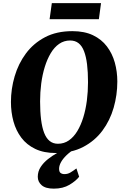

<svg xmlns="http://www.w3.org/2000/svg" viewBox="-20 -948 776 1202"><path d="M329 10Q254 10 200.5 -15.8Q147 -41.5 113.5 -86Q80 -130.5 64.2 -188Q48.5 -245.5 48.5 -309.5Q48.5 -391.5 71.8 -470.5Q95 -549.5 142.2 -613.2Q189.5 -677 261.8 -715Q334 -753 433 -753Q508.5 -753 562 -727.5Q615.5 -702 649.2 -657.5Q683 -613 698.8 -556.2Q714.5 -499.5 714.5 -437.5Q714.5 -353.5 691.5 -273.5Q668.5 -193.5 621 -129.8Q573.5 -66 500.8 -28Q428 10 329 10ZM342.5 -48Q381 -48 411.2 -69Q441.5 -90 464 -127.2Q486.5 -164.5 501.5 -213.2Q516.5 -262 523.8 -318.2Q531 -374.5 531 -433.5Q531 -497 525 -545.5Q519 -594 506.2 -627.2Q493.5 -660.5 472 -677.5Q450.5 -694.5 419 -694.5Q381 -694.5 350.5 -673.5Q320 -652.5 297.8 -615.2Q275.5 -578 260.5 -529.5Q245.5 -481 238.2 -425.8Q231 -370.5 231 -313.5Q231 -249 237.2 -199.2Q243.5 -149.5 256.5 -116Q269.5 -82.5 291 -65.2Q312.5 -48 342.5 -48ZM317 233Q265 233 240.8 211.5Q216.5 190 216.5 159Q216.5 125.5 234.2 98Q252 70.5 279.8 48.5Q307.5 26.5 338.2 9.5Q369 -7.5 395 -20.5L423.5 -29L452 -18.5Q419 2 396.2 24Q373.5 46 362 67Q350.5 88 350 106.5Q349.5 127.5 359.2 134.8Q369 142 383.5 142Q404 142 420.8 132Q437.5 122 458.5 106.5L475.5 158.5Q455.5 184.5 415 208.8Q374.5 233 317 233ZM304.5 -928.5H612.5L599 -828H290.5Z"/></svg>

Font: Merriweather 28pt Black
Style: Italic
Weight: 900
Italic angle: -7.8°
Version: Version 2.101